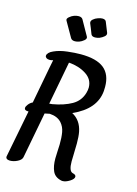

<svg xmlns="http://www.w3.org/2000/svg" viewBox="-160 -1190 920 1292"><g transform="rotate(15 300.0 -544.0)"><path d="M228 -1081Q250 -1081 258 -1067Q277 -1032 317 -962Q324 -949 308 -935.5Q292 -922 277 -917Q261 -911 247 -911Q225 -911 217 -925L197 -960Q163 -1020 157 -1030Q149 -1042 165.5 -1056Q182 -1070 197 -1075Q213 -1081 228 -1081ZM442 -1022Q447 -1008 433 -996Q419 -984 402 -977Q386 -971 371 -971Q349 -971 343 -985L327 -1026L315 -1055Q310 -1070 324.5 -1082.5Q339 -1095 355 -1100Q374 -1107 386 -1107Q409 -1107 414 -1092Q420 -1078 442 -1022ZM355 -440Q417 -407 432 -330Q438 -299 438 -250Q438 -221 436 -163L435 -125Q435 -57 463 -50Q486 -45 486 -31Q486 -15 459 2Q432 19 409 19Q404 19 401 18Q356 8 340 -27Q324 -62 324 -116Q324 -135 326 -169Q328 -201 328 -213Q329 -262 322.5 -298.5Q316 -335 293 -361Q264 -393 210 -396Q201 -394 176 -389L115 -68Q111 -49 84.5 -35.5Q58 -22 32 -22Q18 -22 10 -28Q2 -34 4 -45Q42 -243 68 -374Q39 -373 39 -391Q39 -402 51.5 -417.5Q64 -433 80 -440L129 -700Q133 -716 139 -750Q126 -746 114 -746Q100 -746 92 -752Q84 -758 84 -767Q84 -777 94.5 -788Q105 -799 124 -807Q163 -825 217 -831Q268 -837 309 -837Q419 -837 471 -795Q523 -753 523 -667Q523 -648 522 -638Q511 -509 355 -440ZM418 -634Q418 -691 367 -724Q316 -757 246 -762L189 -461Q196 -461 210 -463Q289 -477 342 -507Q395 -537 412 -596Q418 -617 418 -634Z"/></g></svg>

Font: Sedgwick Ave
Style: Regular
Weight: 400
Designer: Kevin Burke, Pedro Vergani
Foundry: Google, Inc.
Version: Version 1.000